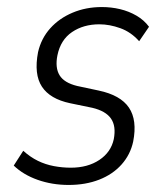

<svg xmlns="http://www.w3.org/2000/svg" viewBox="-20 -517 469 545"><path d="M175 8Q128 8 87 -6.5Q46 -21 19 -47L46 -89Q66 -71 87.5 -60.5Q109 -50 133 -45.5Q157 -41 181 -41Q229 -41 262 -63Q295 -85 303 -122Q310 -159 295 -180.5Q280 -202 242 -211L179 -224Q122 -236 99 -271Q76 -306 88 -369Q97 -408 122.5 -436.5Q148 -465 186 -481Q224 -497 269 -497Q296 -497 321 -491Q346 -485 367.5 -472.5Q389 -460 403 -441L375 -400Q352 -426 321.5 -437Q291 -448 262 -448Q217 -448 184.5 -426Q152 -404 143 -360Q136 -325 149 -303.5Q162 -282 199 -273L260 -260Q322 -247 346 -211.5Q370 -176 358 -115Q350 -78 325 -50Q300 -22 261.5 -7Q223 8 175 8Z"/></svg>

Font: Nunito Sans 10pt Condensed Light
Style: Italic
Weight: 300
Width: 3
Italic angle: -9°
Designer: Vernon Adams
Foundry: Vernon Adams
Version: Version 3.101;gftools[0.9.27]